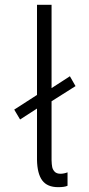

<svg xmlns="http://www.w3.org/2000/svg" viewBox="-20 -772 370 798"><path d="M133.8 -107.4V-320.8L63.5 -275.4L39.1 -316.4L133.8 -377.4V-752H194.3V-405.8L270.5 -455.1L293.9 -414.1L194.3 -351.1V-106.4Q194.8 -88.4 197 -77.6Q199.2 -66.9 207.3 -58.3Q215.3 -49.8 232.4 -49.8Q247.1 -50.3 260.7 -55.7V0Q249 5.9 221.7 5.9Q176.3 5.9 155.5 -22.2Q134.8 -50.3 133.8 -107.4Z"/></svg>

Font: Reddit Sans Fudge Light
Style: Regular
Weight: 300
Designer: Stephen Hutchings
Foundry: Reddit
Version: Version 1.013